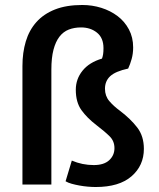

<svg xmlns="http://www.w3.org/2000/svg" viewBox="-20 -740 637 770"><path d="M70 0V-475Q70 -529 83.5 -574Q97 -619 126 -651.5Q155 -684 200.5 -702Q246 -720 310 -720Q350 -720 386.5 -708.5Q423 -697 451.5 -675.5Q480 -654 497 -622Q514 -590 514 -550Q514 -525 508 -503.5Q502 -482 494 -465Q443 -454 422 -434.5Q401 -415 401 -384Q401 -355 418.5 -334.5Q436 -314 462 -295Q504 -263 530.5 -228.5Q557 -194 557 -143Q557 -76 507.5 -33Q458 10 364 10Q349 10 332 8.5Q315 7 298.5 4Q282 1 267.5 -3Q253 -7 243 -13L268 -96Q310 -78 356 -78Q397 -78 418 -97.5Q439 -117 439 -146Q439 -174 420 -193Q401 -212 367 -238Q329 -267 306.5 -298.5Q284 -330 284 -380Q284 -423 311 -456.5Q338 -490 389 -505Q392 -513 393.5 -522.5Q395 -532 395 -547Q395 -588 369 -609Q343 -630 305 -630Q278 -630 256 -621.5Q234 -613 218.5 -593Q203 -573 194.5 -540.5Q186 -508 186 -461V0Z"/></svg>

Font: Mukta Vaani SemiBold
Style: Regular
Weight: 600
Designer: Noopur Datye, Girish Dalvi, Yashodeep Gholap, Pallavi Karambelkar
Foundry: Ek Type
Version: Version 2.538;PS 1.000;hotconv 16.6.51;makeotf.lib2.5.65220;